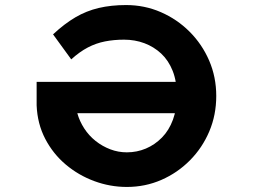

<svg xmlns="http://www.w3.org/2000/svg" viewBox="-20 -730 1001 760"><path d="M482 10Q416 10 353.5 -13Q291 -36 240.5 -78.5Q190 -121 159 -180.5Q128 -240 125 -313V-406H763L772 -282H286Q295 -250 313.5 -221.5Q332 -193 358.5 -172Q385 -151 416.5 -139Q448 -127 482 -127Q522 -127 557.5 -142Q593 -157 621 -185.5Q649 -214 664.5 -256Q680 -298 680 -351Q680 -408 663.5 -449.5Q647 -491 618 -518Q589 -545 551.5 -559Q514 -573 471 -573Q431 -573 395.5 -566Q360 -559 327.5 -542Q295 -525 262 -495L190 -594Q235 -636 278.5 -661.5Q322 -687 371 -698.5Q420 -710 479 -710Q552 -710 616.5 -682Q681 -654 730.5 -604.5Q780 -555 808 -490Q836 -425 836 -350Q836 -275 808.5 -210Q781 -145 732 -95.5Q683 -46 619 -18Q555 10 482 10Z"/></svg>

Font: Lexend Zetta SemiBold
Style: Regular
Weight: 600
Designer: Bonnie Shaver-Troup, Thomas Jockin
Foundry: Lexend
Version: Version 1.007